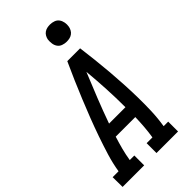

<svg xmlns="http://www.w3.org/2000/svg" viewBox="-313 -1028 1102 1102"><g transform="rotate(-45 238.0 -477.0)"><path d="M-23 0 -24 -80H24Q33 -136 50 -191.5Q67 -247 86 -301.5Q105 -356 126 -410.5Q147 -465 169.5 -519.5Q192 -574 215 -627.5Q238 -681 263 -735H367Q374 -681 380 -627.5Q386 -574 390.5 -519.5Q395 -465 398 -410.5Q401 -356 402 -301.5Q403 -247 401 -191.5Q399 -136 390 -80H427V0H252V-80H299Q305 -118 308 -156Q311 -194 312 -232H153Q141 -194 131 -156Q121 -118 115 -80H152V0ZM179 -312H312Q312 -388 308 -463.5Q304 -539 297 -614Q266 -539 236 -463.5Q206 -388 179 -312ZM340 -816Q324 -816 308.5 -821.5Q293 -827 284 -839.5Q275 -852 272.5 -868.5Q270 -885 272 -902Q274 -913 280 -924Q286 -935 296 -942Q306 -949 317.5 -951.5Q329 -954 341 -954Q357 -954 372.5 -948.5Q388 -943 397 -930.5Q406 -918 409 -901.5Q412 -885 409 -868Q407 -857 401 -846Q395 -835 385 -828Q375 -821 363.5 -818.5Q352 -816 340 -816Z"/></g></svg>

Font: Iosevka Curly Slab Medium
Style: Italic
Weight: 500
Italic angle: -9°
Monospace: yes
Designer: Belleve Invis
Foundry: Belleve Invis
Version: Version 22.1.2; ttfautohint (v1.8.4)